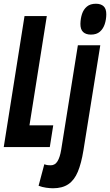

<svg xmlns="http://www.w3.org/2000/svg" viewBox="-36 -786 588 1026"><path d="M-16 0 95 -700H214.1L121.5 -116.3H248.5L230.1 0ZM476.5 -766Q503.2 -766 517.8 -752.4Q532.3 -738.8 532 -709Q531.7 -681.6 523.6 -656.8Q515.4 -632.1 497.7 -616.6Q480 -601.1 449.9 -601.1Q422.8 -601.1 408.1 -615Q393.4 -629 393.7 -658.8Q394.3 -686.9 402.3 -711.3Q410.3 -735.7 428.4 -750.9Q446.4 -766 476.5 -766ZM499.9 -544 409.8 17.8Q398.6 86.8 379.9 131.8Q361.1 176.9 329.1 198.4Q297.1 220 247.6 220Q231.5 220 210.6 217.1Q189.6 214.2 170.2 206.7L200.8 91.7Q211.4 95.7 219.5 96.5Q227.6 97.3 235.1 97.3Q258.1 97.3 271.3 75.7Q284.5 54.2 291 14.2L380.1 -544Z"/></svg>

Font: Georama ExtraCondensed Thin
Style: Italic
Weight: 100
Width: 2
Italic angle: -9°
Designer: Jean-Baptiste Levee
Foundry: Production Type
Version: Version 1.001